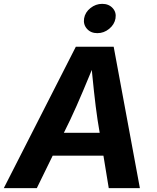

<svg xmlns="http://www.w3.org/2000/svg" viewBox="-44 -968 806 988"><path d="M-24.4 0 346.2 -727.5H541L675.8 0H515.6L458 -351.6Q448.2 -417.5 439.5 -498.3Q430.7 -579.1 422.4 -674.3H456.1Q417.5 -581.1 383.5 -500.5Q349.6 -419.9 317.4 -351.6L145.5 0ZM159.7 -167 179.2 -284.7H565.9L546.4 -167ZM457 -797.4Q423.3 -797.4 403.6 -819.6Q383.8 -841.8 388.7 -873Q394 -904.8 421.4 -926.5Q448.7 -948.2 481.9 -948.2Q515.6 -948.2 535.6 -926.5Q555.7 -904.8 550.3 -873Q544.9 -841.8 517.8 -819.6Q490.7 -797.4 457 -797.4Z"/></svg>

Font: Inter 17pt
Style: Bold Italic
Weight: 700
Italic angle: -9.3988°
Version: Version 4.001;git-66647c0bb